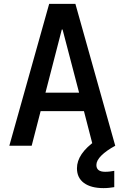

<svg xmlns="http://www.w3.org/2000/svg" viewBox="-20 -750 640 988"><path d="M28 0 233 -730H368L573 0H458L412 -178H189L143 0ZM214 -273H387L302 -598H298ZM513 218Q448 218 412 191.5Q376 165 376 116Q376 41 473 -27L573 0Q527 25 501.5 50.5Q476 76 476 99Q476 134 521 134Q534 134 546 132.5Q558 131 568 129V213Q556 215 542 216.5Q528 218 513 218Z"/></svg>

Font: M PLUS Code Latin 60 Medium
Style: Regular
Weight: 500
Width: 7
Monospace: yes
Designer: Coji Morishita
Foundry: UNDERFOREST DESIGN
Version: Version 1.005; ttfautohint (v1.8.3)